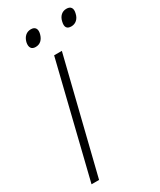

<svg xmlns="http://www.w3.org/2000/svg" viewBox="-201 -860 770 926"><g transform="rotate(-30 184.0 -397.0)"><path d="M217.8 -628.9 62 0H20L174.8 -628.9ZM167 -751Q161.6 -730.5 149.2 -719.2Q136.7 -708 118.2 -708Q100.6 -708 93.5 -719.2Q86.4 -730.5 90.8 -751Q96.2 -771.5 108.9 -782.7Q121.6 -793.9 140.1 -793.9Q158.2 -793.9 165.3 -782.5Q172.4 -771 167 -751ZM365.2 -751Q360.8 -731 347.9 -719.5Q335 -708 316.9 -708Q279.3 -708 290 -751Q294.4 -771 307.1 -782.5Q319.8 -793.9 337.9 -793.9Q356.4 -793.9 363.5 -782.7Q370.6 -771.5 365.2 -751Z"/></g></svg>

Font: Sinkin Sans 200 X Light Italic
Style: Regular
Weight: 200
Italic angle: -112°
Designer: Keith Bates
Foundry: K-Type
Version: Sinkin Sans (version 1.0)  by Keith Bates   •   © 2014   www